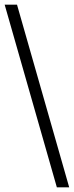

<svg xmlns="http://www.w3.org/2000/svg" viewBox="-20 -755 317 824"><path d="M277 49H224L0 -735H53Z"/></svg>

Font: Archivo SemiCondensed ExtraLight
Style: Regular
Weight: 250
Width: 4
Designer: Hector Gatti
Foundry: Omnibus-Type
Version: Version 2.001